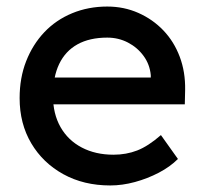

<svg xmlns="http://www.w3.org/2000/svg" viewBox="-20 -557 626 587"><path d="M317 10Q236 10 173.5 -24.5Q111 -59 75.5 -119Q40 -179 40 -257Q40 -319 60 -370Q80 -421 115.5 -458.5Q151 -496 200.5 -516.5Q250 -537 308 -537Q359 -537 403 -517.5Q447 -498 479.5 -464Q512 -430 529.5 -383.5Q547 -337 546 -282L545 -238H116L93 -320H456L441 -303V-327Q438 -360 419 -386Q400 -412 371 -427Q342 -442 308 -442Q254 -442 217 -421.5Q180 -401 161 -361.5Q142 -322 142 -264Q142 -209 165 -168.5Q188 -128 230 -106Q272 -84 327 -84Q366 -84 399.5 -97Q433 -110 472 -144L524 -71Q500 -47 465.5 -29Q431 -11 392.5 -0.5Q354 10 317 10Z"/></svg>

Font: Lexend Medium
Style: Regular
Weight: 500
Designer: Bonnie Shaver-Troup, Thomas Jockin
Foundry: Lexend
Version: Version 1.005